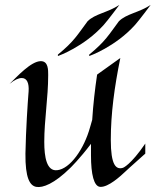

<svg xmlns="http://www.w3.org/2000/svg" viewBox="-20 -754 636 785"><path d="M574 -167C514 -79 483 -68 483 -68C454 -59 433 -79 433 -182C433 -290 448 -399 472 -517L377 -449C368 -388 361 -327 357 -264C352 -247 348 -233 348 -233C324 -146 267 -63 213 -58C171 -54 161 -111 161 -174C161 -264 177 -353 177 -447C177 -467 178 -504 147 -504C107 -504 50 -441 19 -411C40 -428 56 -435 69 -435C91 -435 99 -413 97 -381C93 -330 86 -226 84 -126C83 -26 102 5 128 10C155 15 202 -3 267 -67C267 -67 307 -106 352 -166V-119C352 -41 364 9 390 10C423 12 473 -34 493 -53C493 -53 513 -72 574 -126ZM16 -409 19 -411ZM468 -734C420 -702 369 -698 338 -667C297 -612 283 -585 217 -531C216 -530 217 -525 217 -525C217 -525 323 -562 404 -652C422 -672 468 -734 468 -734ZM596 -734C548 -702 497 -698 466 -667C425 -612 411 -585 345 -531C344 -530 345 -525 345 -525C345 -525 451 -562 532 -652C550 -672 596 -734 596 -734Z"/></svg>

Font: Quintessential
Style: Regular
Weight: 400
Designer: Astigmatic (AOETI)
Foundry: Astigmatic (AOETI)
Version: Version 1.000